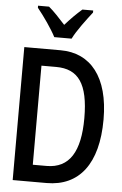

<svg xmlns="http://www.w3.org/2000/svg" viewBox="-62 -984 653 1027"><g transform="rotate(5 265.0 -470.5)"><path d="M201 -781H294C316 -826 365 -890 396 -930V-941H338C305 -912 282 -889 248 -851C217 -885 186 -919 159 -941H100V-930C135 -887 179 -824 201 -781ZM46 0H228C403 0 502 -127 502 -365C502 -592 403 -714 241 -714H46ZM220 -91H146V-623H225C344 -623 399 -548 399 -363C399 -184 343 -91 220 -91Z"/></g></svg>

Font: Noto Sans Mono Condensed Medium
Style: Regular
Weight: 500
Width: 3
Designer: Monotype Design Team
Foundry: Monotype Imaging Inc.
Version: Version 2.014